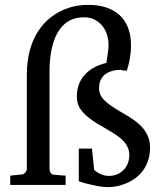

<svg xmlns="http://www.w3.org/2000/svg" viewBox="-20 -757 667 787"><path d="M478 -469C488 -469 494 -467 500 -467C500 -468 501 -472 503 -478C511 -503 517 -537 517 -571C517 -680 451 -737 342 -737C313 -737 286 -733 262 -725C155 -690 90 -593 90 -452V-65C90 -54 80 -43 70 -42L22 -37V1H249V-37L198 -41C189 -43 183 -53 183 -65V-462C183 -572 213 -686 324 -686C341 -686 356 -683 369 -676C403 -658 425 -622 425 -571C425 -557 421 -538 420 -525L416 -499C351 -484 295 -441 295 -362C295 -341 300 -323 311 -308C345 -261 406 -238 454 -205C481 -187 510 -163 510 -121C510 -72 475 -36 426 -36C400 -36 378 -49 366 -61L357 -148H303V-14C317 -9 331 -5 345 -2C366 3 396 10 421 10C445 10 467 6 488 -2C547 -23 595 -72 595 -151C595 -169 592 -185 586 -199C556 -269 474 -290 419 -336C402 -350 386 -367 386 -395C386 -448 424 -471 479 -471Z"/></svg>

Font: Veleka
Style: Regular
Weight: 400
Designer: Stefan Peev, Context Ltd, 2016; SIL International, 1997-2014.
Foundry: Stefan Peev, Context Ltd, 2016
Version: Version 1.000